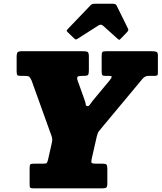

<svg xmlns="http://www.w3.org/2000/svg" viewBox="-20 -1030 884 1050"><path d="M142 -19V-111Q142 -127.5 146.2 -131.2Q150.5 -135 167 -135H217Q233.5 -135 236.8 -140.2Q240 -145.5 243.5 -160L262 -242Q267.5 -264.5 265 -275.5Q262.5 -286.5 255.5 -304L153 -589Q145.5 -605 140.2 -610Q135 -615 115.5 -615H94.5Q77.5 -615 74.2 -620Q71 -625 71 -641.5V-719Q71 -739 76.8 -744.5Q82.5 -750 101.5 -750H433.5Q453.5 -750 459.8 -745.5Q466 -741 466 -720V-644.5Q466 -624.5 460.8 -619.8Q455.5 -615 439 -615H427Q409 -615 404.2 -610Q399.5 -605 404.5 -589.5L441.5 -486.5Q448 -469 448.8 -459.2Q449.5 -449.5 459 -449.5Q466 -449.5 471.2 -457.5Q476.5 -465.5 487 -479L580 -591Q590.5 -604.5 591.2 -609.8Q592 -615 573.5 -615H555.5Q544 -615 540 -618.8Q536 -622.5 536 -639.5V-723.5Q536 -741.5 540.5 -745.8Q545 -750 563 -750H809Q824.5 -750 834 -747Q843.5 -744 843.5 -728V-631.5Q843.5 -620 839 -617.5Q834.5 -615 823 -615H791.5Q772.5 -615 759 -598.5L539 -334.5Q529 -322 521.2 -312.8Q513.5 -303.5 509 -282.5L481.5 -161.5Q477.5 -144.5 481 -139.8Q484.5 -135 503 -135H537.5Q557.5 -135 562.2 -130.2Q567 -125.5 567 -105V-27Q567 -9 561.5 -4.5Q556 0 538.5 0H162.5Q150 0 146 -3.2Q142 -6.5 142 -19ZM385.5 -820 349 -855Q344 -860.5 344.8 -863Q345.5 -865.5 351.5 -872L475 -1001Q480.5 -1007 486.5 -1008.2Q492.5 -1009.5 503.5 -1009.5H596Q613 -1009.5 617 -1001L680.5 -872.5Q684.5 -865 675.5 -855L640 -818Q633.5 -811.5 631.2 -812.2Q629 -813 623.5 -817.5L543 -890Q532 -899.5 518 -890.5L402.5 -817Q396 -813 392.8 -814.5Q389.5 -816 385.5 -820Z"/></svg>

Font: Besley* Narrow Fatface
Style: Italic
Weight: 900
Width: 4
Italic angle: -13°
Designer: Owen Earl
Foundry: indestructible type*
Version: Version 3.000; ttfautohint (v1.8.3)